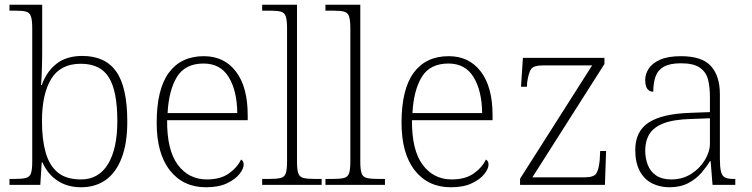

<svg xmlns="http://www.w3.org/2000/svg" viewBox="-20 -780 3172 810"><path d="M322 10Q265 10 223 -17.5Q181 -45 159 -95H156L150 0H20V-25H38Q72 -25 88.5 -29Q105 -33 110.5 -48.5Q116 -64 116 -98V-659Q116 -695 110.5 -711Q105 -727 89.5 -731Q74 -735 46 -735H20V-760H158V-563Q158 -545 157.5 -519Q157 -493 156 -467Q155 -441 153 -421H156Q177 -479 219 -511.5Q261 -544 327 -544Q424 -544 470.5 -478Q517 -412 517 -267Q517 -175 493 -113Q469 -51 425.5 -20.5Q382 10 322 10ZM322 -23Q396 -23 435.5 -87.5Q475 -152 475 -270Q475 -395 439.5 -453Q404 -511 321 -511Q235 -511 196 -447Q157 -383 157 -269Q157 -192 172.5 -137Q188 -82 223.5 -52.5Q259 -23 322 -23Z M849 10Q753 10 697 -61Q641 -132 641 -262Q641 -404 692.5 -473.5Q744 -543 840 -543Q926 -543 975.5 -478Q1025 -413 1025 -294V-273H685Q684 -147 730 -85Q776 -23 853 -23Q909 -23 944.5 -47.5Q980 -72 997 -107Q1002 -104 1005 -99Q1008 -94 1008 -86Q1008 -68 990 -45.5Q972 -23 937 -6.5Q902 10 849 10ZM981 -303Q980 -397 945 -454.5Q910 -512 839 -512Q761 -512 726.5 -455.5Q692 -399 687 -303Z M1086 0V-25H1113Q1147 -25 1163.5 -29Q1180 -33 1185.5 -48.5Q1191 -64 1191 -98V-659Q1191 -695 1185.5 -711Q1180 -727 1164.5 -731Q1149 -735 1121 -735H1086V-760H1233V-98Q1233 -64 1238.5 -48.5Q1244 -33 1261 -29Q1278 -25 1311 -25H1337V0Z M1353 0V-25H1380Q1414 -25 1430.5 -29Q1447 -33 1452.5 -48.5Q1458 -64 1458 -98V-659Q1458 -695 1452.5 -711Q1447 -727 1431.5 -731Q1416 -735 1388 -735H1353V-760H1500V-98Q1500 -64 1505.5 -48.5Q1511 -33 1528 -29Q1545 -25 1578 -25H1604V0Z M1882 10Q1786 10 1730 -61Q1674 -132 1674 -262Q1674 -404 1725.5 -473.5Q1777 -543 1873 -543Q1959 -543 2008.5 -478Q2058 -413 2058 -294V-273H1718Q1717 -147 1763 -85Q1809 -23 1886 -23Q1942 -23 1977.5 -47.5Q2013 -72 2030 -107Q2035 -104 2038 -99Q2041 -94 2041 -86Q2041 -68 2023 -45.5Q2005 -23 1970 -6.5Q1935 10 1882 10ZM2014 -303Q2013 -397 1978 -454.5Q1943 -512 1872 -512Q1794 -512 1759.5 -455.5Q1725 -399 1720 -303Z M2174 0V-26L2478 -504H2270Q2231 -504 2220.5 -488.5Q2210 -473 2204 -433L2203 -414H2178L2186 -536H2530V-510L2226 -32H2447Q2485 -32 2495.5 -48Q2506 -64 2510 -104L2512 -143H2537L2532 0Z M2804 10Q2764 10 2731 -6.5Q2698 -23 2679 -58.5Q2660 -94 2660 -147Q2660 -226 2716.5 -263Q2773 -300 2892 -304L2975 -307V-371Q2975 -413 2967 -444.5Q2959 -476 2932.5 -494.5Q2906 -513 2853 -513Q2806 -513 2780.5 -498.5Q2755 -484 2745.5 -457Q2736 -430 2736 -393Q2720 -393 2711 -405Q2702 -417 2702 -443Q2702 -467 2716.5 -490Q2731 -513 2764.5 -528Q2798 -543 2853 -543Q2942 -543 2979.5 -501Q3017 -459 3017 -383V-111Q3017 -76 3021.5 -57Q3026 -38 3038 -31.5Q3050 -25 3076 -25H3082V0H2986L2978 -100H2975Q2962 -78 2940 -52Q2918 -26 2884.5 -8Q2851 10 2804 10ZM2812 -23Q2859 -23 2895.5 -46Q2932 -69 2953.5 -104.5Q2975 -140 2975 -174V-281L2894 -278Q2821 -276 2779 -259.5Q2737 -243 2719.5 -214Q2702 -185 2702 -145Q2702 -112 2713 -84Q2724 -56 2748.5 -39.5Q2773 -23 2812 -23Z"/></svg>

Font: Noto Serif Thai ExtraLight
Style: Regular
Weight: 250
Version: Version 2.001